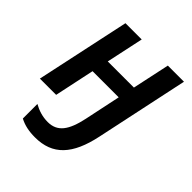

<svg xmlns="http://www.w3.org/2000/svg" viewBox="-217 -671 1044 1044"><g transform="rotate(45 305.0 -148.5)"><path d="M229 245C364 245 438 165 474 -6L588 -542H464L418 -327H217L263 -542H138L22 0H147L196 -231H397L353 -22C330 85 294 137 219 137C178 137 142 125 110 107V219C144 237 182 245 229 245Z"/></g></svg>

Font: Noto Sans SemiBold
Style: Italic
Weight: 600
Italic angle: -12°
Designer: Monotype Design Team
Foundry: Monotype Imaging Inc.
Version: Version 2.013